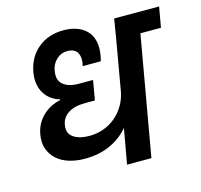

<svg xmlns="http://www.w3.org/2000/svg" viewBox="-108 -866 1030 983"><g transform="rotate(-15 407.5 -374.5)"><path d="M248 -85Q203 -85 165 -96.5Q127 -108 101 -131Q75 -154 62.5 -187.5Q50 -221 58 -265Q64 -298 79 -323Q94 -348 114.5 -365.5Q135 -383 157.5 -393.5Q180 -404 201 -408L202 -412Q179 -418 159 -432Q139 -446 125 -467Q111 -488 105.5 -516.5Q100 -545 106 -581Q120 -659 175 -704Q230 -749 310 -749Q355 -749 388.5 -734.5Q422 -720 441 -694Q460 -668 463.5 -630Q467 -592 454 -546H358Q369 -586 355.5 -613.5Q342 -641 301 -641Q268 -641 244 -618.5Q220 -596 214 -563Q204 -512 233 -488Q262 -464 314 -464H391L373 -360H320Q265 -360 231.5 -338.5Q198 -317 192 -279Q184 -236 215 -214Q246 -192 300 -192Q339 -192 374 -204.5Q409 -217 437 -240Q465 -263 485 -295.5Q505 -328 513 -368L559 -632L577 -740H815L796 -632H687L576 0H447L480 -186Q440 -138 381 -111.5Q322 -85 248 -85Z"/></g></svg>

Font: SVN-Poppins SemiBold
Style: Italic
Weight: 600
Italic angle: -10°
Designer: Ninad Kale (Devanagari), Jonny Pinhorn (Latin)
Foundry: Indian Type Foundry
Version: Version 3.002 2017; ttfautohint (v1.8.3)